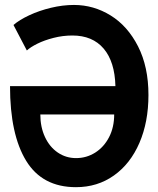

<svg xmlns="http://www.w3.org/2000/svg" viewBox="-20 -750 640 776"><path d="M580 -366Q580 -257 543.5 -172.5Q507 -88 440.5 -40.8Q374 6.5 287 6.5Q151 6.5 85.8 -100Q20.5 -206.5 20.5 -402H446.5Q444 -500.5 399 -553.5Q354 -606.5 272.5 -606.5Q234 -606.5 196.8 -597Q159.5 -587.5 131.2 -573.5Q103 -559.5 88.5 -546L34.5 -649Q58 -669.5 98 -688.2Q138 -707 185.8 -718.5Q233.5 -730 279 -730Q358.5 -730 427.2 -687.5Q496 -645 538 -562.5Q580 -480 580 -366ZM287.5 -111Q329.5 -111 364.8 -133.2Q400 -155.5 420.8 -195.5Q441.5 -235.5 441.5 -287.5H143Q143 -236.5 161.8 -196.2Q180.5 -156 213.5 -133.5Q246.5 -111 287.5 -111Z"/></svg>

Font: JuliaMono
Style: Bold
Weight: 700
Monospace: yes
Designer: cormullion
Foundry: corm
Version: Version 0.055; ttfautohint (v1.8.4)